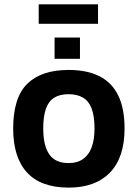

<svg xmlns="http://www.w3.org/2000/svg" viewBox="-20 -839 627 874"><path d="M292.8 15Q166.2 15 103.1 -53.6Q40 -122.2 40 -254Q40 -394.8 104.3 -457.7Q168.6 -520.6 292 -520.6Q376.6 -520.6 433.3 -491.7Q490 -462.8 518.5 -403.7Q547 -344.6 547 -254Q547 -122.6 480.9 -53.8Q414.8 15 292.8 15ZM292.4 -96.6Q332 -96.6 358.4 -115.3Q384.8 -134 397.5 -169.2Q410.2 -204.4 410.2 -254Q410.2 -310 397.3 -344.5Q384.4 -379 357.8 -394.6Q331.2 -410.2 292.4 -410.2Q251.6 -410.2 226 -393.8Q200.4 -377.4 188.6 -342.7Q176.8 -308 176.8 -254Q176.8 -176.2 204.3 -136.4Q231.8 -96.6 292.4 -96.6ZM228.4 -571.2V-668.2H344V-571.2ZM156.2 -730.8V-819.2H426.2V-730.8Z"/></svg>

Font: Maven Pro VF Beta
Style: Regular
Weight: 400
Designer: Joe Prince
Foundry: Joe Prince
Version: Version 2.002